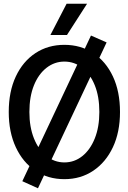

<svg xmlns="http://www.w3.org/2000/svg" viewBox="-20 -951 690 1032"><path d="M326 12Q238 12 170.5 -33Q103 -78 65 -159.5Q27 -241 27 -349Q27 -459 65 -540Q103 -621 170.5 -665.5Q238 -710 326 -710Q414 -710 481.5 -665.5Q549 -621 587 -540Q625 -459 625 -349Q625 -241 587 -160Q549 -79 481.5 -33.5Q414 12 326 12ZM326 -78Q380 -78 422.5 -112Q465 -146 489.5 -207Q514 -268 514 -349Q514 -432 489.5 -492.5Q465 -553 422.5 -586.5Q380 -620 326 -620Q273 -620 230 -586.5Q187 -553 162.5 -492.5Q138 -432 138 -349Q138 -268 162.5 -207Q187 -146 230 -112Q273 -78 326 -78ZM184 61 100 23 469 -760 553 -723ZM251 -763 338 -931H448L340 -763Z"/></svg>

Font: Azeret Mono Thin
Style: Regular
Weight: 400
Version: Version 1.002